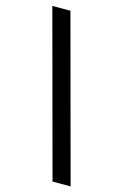

<svg xmlns="http://www.w3.org/2000/svg" viewBox="-131 -820 632 986"><g transform="rotate(15 185.0 -326.5)"><path d="M253.9 109.4 19.5 -761.7H115.7L350.1 109.4Z"/></g></svg>

Font: Inter Medium
Style: Regular
Weight: 500
Designer: Rasmus Andersson
Foundry: rsms
Version: Version 4.001;git-9221beed3